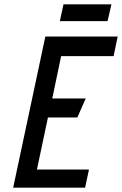

<svg xmlns="http://www.w3.org/2000/svg" viewBox="-20 -869 565 889"><path d="M496 -849H274L257 -771H478ZM41 0H374L392 -84H151L202 -325H338L377 -413H222L263 -609H506L525 -700H190Z"/></svg>

Font: Advent Pro SemiBold
Style: Italic
Weight: 600
Italic angle: -12°
Version: Version 3.000